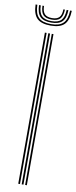

<svg xmlns="http://www.w3.org/2000/svg" viewBox="-120 -969 398 1001"><g transform="rotate(10 79.0 -468.0)"><path d="M92.5 0V-800H101.5V0ZM56 0V-800H65.2V0ZM74.2 0V-800H83.5V0ZM78.8 -841.2Q28.8 -841.2 6.5 -863.4Q-15.8 -885.5 -17.2 -936.2H-8Q-6.8 -889.5 13.5 -869.4Q33.8 -849.2 78.8 -849.2Q123.8 -849.2 144 -869.4Q164.2 -889.5 165.5 -936.2H174.5Q173 -885.5 150.8 -863.4Q128.5 -841.2 78.8 -841.2ZM78.8 -857.2Q38.2 -857.2 20.2 -875.5Q2.2 -893.8 1 -936.2H10.2Q11 -898.2 27 -881.6Q43 -865 78.8 -865Q114.5 -865 130.4 -881.6Q146.2 -898.2 147.2 -936.2H156.5Q155.2 -893.8 137.1 -875.5Q119 -857.2 78.8 -857.2ZM78.8 -873Q47.5 -873 33.8 -887.6Q20 -902.2 19.2 -936.2H27.5Q28 -906.5 40.1 -893.8Q52.2 -881 78.8 -881Q105.2 -881 117.4 -893.8Q129.5 -906.5 130 -936.2H138.2Q137.2 -902.2 123.5 -887.6Q109.8 -873 78.8 -873Z"/></g></svg>

Font: Big Shoulders Inline Display Light
Style: Regular
Weight: 300
Designer: Patric King
Foundry: XO Type Co
Version: Version 1.000